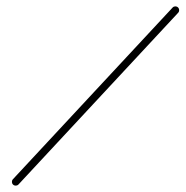

<svg xmlns="http://www.w3.org/2000/svg" viewBox="-20 -573 585 605"><path d="M540.8 -549.7C535.9 -554.3 528.3 -554 523.8 -549.1C356.1 -368.8 188.4 -188.5 20.7 -8.2C16.2 -3.3 16.5 4.3 21.3 8.8C26.2 13.3 33.8 13 38.3 8.2C38.3 8.2 38.3 8.2 38.3 8.2C206 -172.1 373.7 -352.5 541.4 -532.8C545.9 -537.6 545.6 -545.2 540.8 -549.7Z"/></svg>

Font: FRB American Cursive Guidelines Light
Style: Italic
Weight: 300
Italic angle: -25°
Version: Version 2.0;Modular Font Editor K font №1